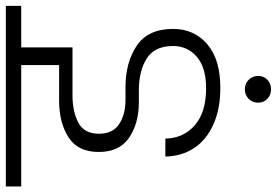

<svg xmlns="http://www.w3.org/2000/svg" viewBox="-198 -612 971 674"><g transform="rotate(-90 288.0 -274.5)"><path d="M291 -506Q234 -506 195 -485.5Q156 -465 156 -413Q156 -365 189.5 -342.5Q223 -320 275 -320H320Q406 -320 465 -280.5Q524 -241 524 -153Q524 -79 470.5 -33Q417 13 317 13Q243 13 188.5 -11.5Q134 -36 105.5 -79.5Q77 -123 76 -180H139Q140 -117 185.5 -77Q231 -37 316 -37Q388 -37 426 -69.5Q464 -102 464 -153Q464 -218 420 -245.5Q376 -273 309 -273H267Q193 -273 142.5 -307Q92 -341 92 -414Q92 -487 143.5 -520Q195 -553 272 -553H397V-686H-29V-740H605V-686H459V-506ZM359 146Q359 165 345.5 178Q332 191 312 191Q292 191 278.5 178Q265 165 265 146Q265 126 278.5 112.5Q292 99 312 99Q332 99 345.5 112.5Q359 126 359 146Z"/></g></svg>

Font: Fz Poppins Light
Style: Regular
Weight: 300
Designer: Ninad Kale (Devanagari), Jonny Pinhorn (Latin)
Foundry: Indian Type Foundry
Version: Vit hóa bi Vntype.Com & FontZin.Com